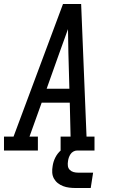

<svg xmlns="http://www.w3.org/2000/svg" viewBox="-46 -755 566 963"><path d="M-26 0V-70H22L270 -735H361L388 -70H428V0H258V-70H308L304 -240H163L102 -70H144V0ZM302 -310 297 -490Q297 -520 296 -549.5Q295 -579 295 -609Q284 -579 273.5 -549.5Q263 -520 252 -490L188 -310ZM334 188Q317 188 301 186Q285 184 270.5 178.5Q256 173 244 163.5Q232 154 224.5 140.5Q217 127 216 110.5Q215 94 218 78Q221 56 231.5 35Q242 14 260 -1.5Q278 -17 300.5 -23.5Q323 -30 345 -30L340 0Q331 0 322 5Q313 10 307.5 18.5Q302 27 299 36Q296 45 295 54Q293 66 294.5 77.5Q296 89 304 97Q312 105 323 108Q334 111 346 111H421L409 188Z"/></svg>

Font: Iosevka Slab
Style: Italic
Weight: 400
Italic angle: -9°
Monospace: yes
Designer: Belleve Invis
Foundry: Belleve Invis
Version: Version 11.1.0; ttfautohint (v1.8.3)